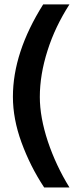

<svg xmlns="http://www.w3.org/2000/svg" viewBox="-20 -760 376 864"><path d="M178.7 83.5Q146.5 34.7 121.3 -15.6Q96.2 -65.9 76.7 -119.1Q38.1 -224.6 38.1 -324.7Q38.1 -523.9 174.3 -740.2H292.5Q260.3 -689.9 235.6 -638.2Q210.9 -586.4 193.8 -532.2Q159.2 -423.8 159.2 -323.7Q159.2 -232.9 195.3 -123.5Q231.9 -14.6 292.5 83.5Z"/></svg>

Font: Ride
Style: Bold
Weight: 700
Version: Version 3.000